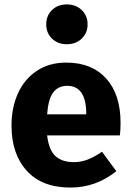

<svg xmlns="http://www.w3.org/2000/svg" viewBox="-20 -831 594 868"><path d="M522 -219H193Q201 -152 231 -125Q261 -98 314 -98Q346 -98 376 -109.5Q406 -121 441 -145L506 -57Q413 17 299 17Q170 17 101 -59Q32 -135 32 -263Q32 -344 61 -408.5Q90 -473 146 -510.5Q202 -548 280 -548Q395 -548 460 -476Q525 -404 525 -276Q525 -243 522 -219ZM370 -321Q368 -443 284 -443Q243 -443 220.5 -413Q198 -383 193 -314H370ZM376 -721Q376 -682 349.5 -656.5Q323 -631 282 -631Q241 -631 215 -656.5Q189 -682 189 -721Q189 -760 215 -785.5Q241 -811 282 -811Q323 -811 349.5 -785.5Q376 -760 376 -721Z"/></svg>

Font: Fira Sans BGR
Style: Bold
Weight: 700
Designer: bBox Type GmbH & Carrois Corporate GbR & Edenspiekermann AG
Foundry: bBox Type GmbH & Carrois Corporate GbR & Edenspiekermann AG
Version: Version 4.301